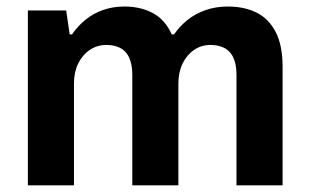

<svg xmlns="http://www.w3.org/2000/svg" viewBox="-20 -558 931 578"><path d="M63.9 0V-526.4H179.2L189.8 -454.5H196.8Q214.3 -479.8 237.6 -498.7Q260.9 -517.7 290.5 -528Q320 -538.4 354.3 -538.4Q403.5 -538.4 440.4 -518.5Q477.3 -498.5 497 -454.5H504Q521.5 -479.8 545.5 -498.7Q569.4 -517.7 600.1 -528Q630.7 -538.4 665.5 -538.4Q715.6 -538.4 752.4 -520Q789.3 -501.6 810 -461.5Q830.7 -421.4 830.7 -356.9V0H691.9V-332.1Q691.9 -356.9 686.4 -374.3Q680.8 -391.7 670.8 -402.1Q660.9 -412.5 646.1 -417.6Q631.4 -422.7 614 -422.7Q586.1 -422.7 564.2 -407.7Q542.3 -392.7 529.7 -366.8Q517 -340.8 517 -306.9V0H378.3V-332.1Q378.3 -356.9 372.7 -374.3Q367.2 -391.7 357.2 -402.1Q347.3 -412.5 332.5 -417.6Q317.8 -422.7 300.4 -422.7Q272.5 -422.7 250.3 -407.7Q228.1 -392.7 215.4 -366.8Q202.7 -340.8 202.7 -306.9V0Z"/></svg>

Font: Archivo SemiBold
Style: Regular
Weight: 600
Designer: Hector Gatti
Foundry: Omnibus-Type
Version: Version 2.001